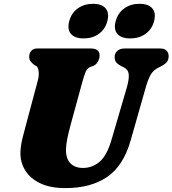

<svg xmlns="http://www.w3.org/2000/svg" viewBox="-20 -948 882 982"><path d="M551.5 -237 629.5 -503.5Q640.5 -543 638.5 -567.5Q636.5 -592 612.5 -604L602.5 -608.5Q581 -620 573.5 -630.2Q566 -640.5 566.5 -657Q566.5 -674.5 579.5 -687.2Q592.5 -700 617.5 -700H799.5Q821.5 -700 832 -689Q842.5 -678 842.5 -661Q842.5 -639.5 831 -628Q819.5 -616.5 800.5 -607L791 -602.5Q764 -589.5 750.2 -565.2Q736.5 -541 724 -496L648 -229Q610.5 -98.5 527 -42.2Q443.5 14 315 14Q236.5 14 185.2 -10.8Q134 -35.5 108.8 -76.8Q83.5 -118 84.5 -167Q85 -201.5 95.8 -244.5Q106.5 -287.5 115.5 -319.5L173 -534.5Q180 -559.5 177.8 -581.2Q175.5 -603 166.5 -610L155.5 -615.5Q141 -627.5 135 -636.2Q129 -645 129.5 -661Q130 -676.5 140.5 -688.2Q151 -700 169 -700H445Q489.5 -700 489.5 -663.5Q489 -648 480.5 -632.5Q472 -617 456 -610.5L443 -606Q426.5 -599.5 419 -582.8Q411.5 -566 403 -535.5L344 -320Q330 -269 324 -238Q318 -207 317.5 -184Q317 -136.5 340 -112.8Q363 -89 404.5 -89Q451.5 -89 489.2 -120.5Q527 -152 551.5 -237ZM408 -751.5Q363 -751.5 343 -774.5Q323 -797.5 334 -839.5Q345 -881.5 377.8 -905Q410.5 -928.5 455.5 -928.5Q501 -928.5 520.5 -905Q540 -881.5 529 -839.5Q518 -798.5 485.8 -775Q453.5 -751.5 408 -751.5ZM646 -751.5Q600.5 -751.5 580.5 -774.5Q560.5 -797.5 571.5 -839.5Q582.5 -881 615.2 -904.8Q648 -928.5 693 -928.5Q739.5 -928.5 759.2 -905Q779 -881.5 768 -839.5Q757 -798.5 724.5 -775Q692 -751.5 646 -751.5Z"/></svg>

Font: Fraunces 9pt Soft Black
Style: Italic
Weight: 900
Italic angle: -16°
Version: Version 1.000;[b76b70a41]